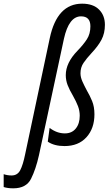

<svg xmlns="http://www.w3.org/2000/svg" viewBox="-155 -785 591 1045"><path d="M-83 240Q-12 240 14 188Q40 136 57 60L193 -574Q220 -696 286 -696Q337 -696 337 -642Q337 -601 318 -571.5Q299 -542 266 -508Q203 -443 203 -376Q203 -348 213 -322Q223 -296 242 -264Q260 -232 269.5 -207Q279 -182 279 -155Q279 -112 257.5 -85.5Q236 -59 198 -59Q154 -59 115 -89L105 -14Q140 10 196 10Q272 10 315.5 -38Q359 -86 359 -163Q359 -204 346.5 -234.5Q334 -265 318 -292Q304 -318 293.5 -341.5Q283 -365 283 -386Q283 -418 299.5 -442.5Q316 -467 344 -497Q379 -534 397.5 -569Q416 -604 416 -650Q416 -701 384 -733Q352 -765 292 -765Q156 -765 116 -578L-18 54Q-30 113 -45 141.5Q-60 170 -92 170Q-114 170 -135 163V233Q-113 240 -83 240Z"/></svg>

Font: Noto Sans UI Condensed
Style: Italic
Weight: 400
Width: 3
Italic angle: -12°
Designer: Monotype Design Team
Foundry: Monotype Imaging Inc.
Version: Version 1.901